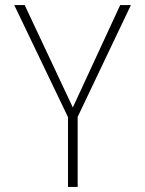

<svg xmlns="http://www.w3.org/2000/svg" viewBox="-20 -734 570 754"><path d="M247 0V-274L36 -714H77L266 -312L452 -714H494L285 -275V0Z"/></svg>

Font: Noto Sans Mono Condensed ExtraLight
Style: Regular
Weight: 200
Width: 3
Designer: Monotype Design Team
Foundry: Monotype Imaging Inc.
Version: Version 2.014; ttfautohint (v1.8.4.7-5d5b)